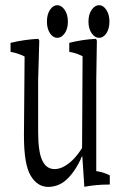

<svg xmlns="http://www.w3.org/2000/svg" viewBox="-20 -737 468 747"><path d="M99.6 -53.2Q73.2 -96.2 73.2 -208Q73.2 -208 73.2 -214.8Q73.2 -214.8 75.7 -517.1Q48.3 -530.8 21 -535.2Q21 -557.6 21 -570.3Q74.2 -583 127.4 -585.9Q130.4 -586.9 132.8 -578.6Q130.9 -506.8 128.4 -424.8Q128.4 -330.1 128.4 -225.6Q128.4 -146.5 144 -113.8Q159.7 -79.1 192.4 -79.1Q211.4 -79.1 231 -90.3Q267.1 -110.4 299.3 -161.1Q300.3 -344.7 301.3 -518.1Q274.9 -531.7 249.5 -535.2Q249.5 -557.6 249.5 -570.3Q299.3 -583 351.6 -585.9Q354.5 -586.9 356.9 -578.6Q356 -506.8 354.5 -424.8Q354.5 -252.9 354.5 -71.3Q380.9 -67.9 407.2 -54.7Q407.2 -42 407.2 -19Q407.2 -19 402.8 -19Q355.5 -19 308.1 -10.3Q304.2 -74.7 300.3 -129.4Q296.4 -126.5 292.5 -114.3Q275.4 -79.6 256.3 -56.6Q234.4 -30.3 212.4 -20Q190.4 -9.8 168 -9.8Q125.5 -9.8 99.6 -53.2ZM393.8 -607.4Q381.8 -589.8 365.5 -589.8Q349.1 -589.8 336.7 -607.4Q324.2 -625 324.2 -653.1Q324.2 -681.2 336.7 -699Q349.1 -716.8 365.5 -716.8Q381.8 -716.8 393.8 -698.5Q405.8 -680.2 405.8 -652.6Q405.8 -625 393.8 -607.4ZM231.7 -607.4Q219.2 -589.8 202.9 -589.8Q186.5 -589.8 174.6 -607.4Q162.6 -625 162.6 -653.1Q162.6 -681.2 174.6 -699Q186.5 -716.8 202.9 -716.8Q219.2 -716.8 231.7 -698.5Q244.1 -680.2 244.1 -652.6Q244.1 -625 231.7 -607.4Z"/></svg>

Font: Scarab Serif
Style: Light
Weight: 300
Designer: John Roberts
Foundry: Scarab
Version: 1.0